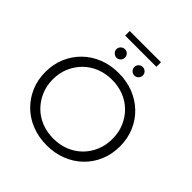

<svg xmlns="http://www.w3.org/2000/svg" viewBox="-249 -1149 1338 1338"><g transform="rotate(45 419.5 -480.5)"><path d="M420 6Q341 6 273.5 -20.5Q206 -47 156.5 -95.5Q107 -144 79.5 -208.5Q52 -273 52 -350Q52 -427 79.5 -491.5Q107 -556 156.5 -604.5Q206 -653 273 -679.5Q340 -706 420 -706Q499 -706 566 -679.5Q633 -653 682.5 -605Q732 -557 759.5 -492Q787 -427 787 -350Q787 -273 759.5 -208Q732 -143 682.5 -95Q633 -47 566 -20.5Q499 6 420 6ZM420 -60Q483 -60 536.5 -81.5Q590 -103 629.5 -142.5Q669 -182 691 -234.5Q713 -287 713 -350Q713 -413 691 -465.5Q669 -518 629.5 -557.5Q590 -597 536.5 -618.5Q483 -640 420 -640Q357 -640 303 -618.5Q249 -597 209.5 -557.5Q170 -518 147.5 -465.5Q125 -413 125 -350Q125 -288 147.5 -235Q170 -182 209.5 -142.5Q249 -103 303 -81.5Q357 -60 420 -60ZM508 -770Q491 -770 478.5 -782.5Q466 -795 466 -812Q466 -830 478.5 -842Q491 -854 508 -854Q525 -854 537.5 -842Q550 -830 550 -812Q550 -795 537.5 -782.5Q525 -770 508 -770ZM332 -770Q316 -770 303 -782.5Q290 -795 290 -812Q290 -830 303 -842Q316 -854 332 -854Q350 -854 362 -842Q374 -830 374 -812Q374 -795 362 -782.5Q350 -770 332 -770ZM266 -922V-967H574V-922Z"/></g></svg>

Font: Montserrat Thin
Style: Regular
Weight: 400
Version: Version 9.000